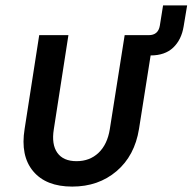

<svg xmlns="http://www.w3.org/2000/svg" viewBox="-20 -680 712 710"><path d="M71 -203 125 -550H233L179 -202Q170 -146 192 -115Q214 -84 263 -84Q312 -84 344.5 -115Q377 -146 386 -202L441 -550H530Q565 -550 571 -585L583 -660H672L659 -582Q651 -533 620.5 -504Q590 -475 537 -475L494 -203Q478 -104 411 -47Q344 10 247 10Q150 10 102.5 -47Q55 -104 71 -203Z"/></svg>

Font: NKDuy Mono SemiBold
Style: Italic
Weight: 600
Italic angle: -9°
Monospace: yes
Designer: NKDuy
Foundry: NKDuy
Version: Version 2.251; ttfautohint (v1.8.4.7-5d5b)